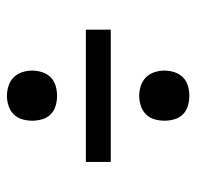

<svg xmlns="http://www.w3.org/2000/svg" viewBox="-26 -610 553 540"><g transform="rotate(-90 250.0 -340.5)"><path d="M250 -456Q236 -456 222 -460Q208 -464 198 -474Q188 -484 184 -498Q180 -512 180 -526Q180 -540 184 -554Q188 -568 198 -578Q208 -588 222 -592.5Q236 -597 250 -597Q264 -597 278 -592.5Q292 -588 302 -578Q312 -568 316.5 -554Q321 -540 321 -526Q321 -512 316.5 -498Q312 -484 302 -474Q292 -464 278 -460Q264 -456 250 -456ZM64 -305V-375H436V-305ZM250 -84Q236 -84 222 -88Q208 -92 198 -102Q188 -112 184 -126Q180 -140 180 -154Q180 -168 184 -182Q188 -196 198 -206Q208 -216 222 -220.5Q236 -225 250 -225Q264 -225 278 -220.5Q292 -216 302 -206Q312 -196 316.5 -182Q321 -168 321 -154Q321 -140 316.5 -126Q312 -112 302 -102Q292 -92 278 -88Q264 -84 250 -84Z"/></g></svg>

Font: Iosevka www.saffi
Style: Regular
Weight: 400
Monospace: yes
Designer: Belleve Invis
Foundry: Belleve Invis
Version: Version 22.0.2; ttfautohint (v1.8.3)